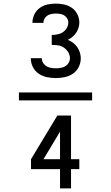

<svg xmlns="http://www.w3.org/2000/svg" viewBox="-20 -875 616 1065"><path d="M290 -442Q314 -442 338.5 -447Q363 -452 384 -466Q405 -480 416.5 -503Q428 -526 428 -551Q428 -573 419 -594Q410 -615 393.5 -630.5Q377 -646 356 -654Q375 -663 389.5 -677.5Q404 -692 412 -711.5Q420 -731 420 -751Q420 -774 409 -796Q398 -818 378.5 -831.5Q359 -845 336 -850Q313 -855 290 -855Q266 -855 243 -850Q220 -845 200.5 -831Q181 -817 170.5 -795Q160 -773 160 -750Q160 -749 160 -748H221V-749Q221 -765 231.5 -778Q242 -791 258 -795.5Q274 -800 290 -800Q306 -800 321.5 -796Q337 -792 348 -779Q359 -766 359 -750Q359 -729 344.5 -711Q330 -693 309 -687Q288 -681 267 -681V-626Q285 -626 302 -623.5Q319 -621 334 -611Q349 -601 358.5 -585Q368 -569 368 -552Q368 -534 355.5 -519.5Q343 -505 325.5 -500.5Q308 -496 290 -496Q272 -496 254.5 -500.5Q237 -505 224.5 -519Q212 -533 212 -551V-552H151V-550Q151 -526 162.5 -503Q174 -480 195 -466Q216 -452 240.5 -447Q265 -442 290 -442ZM85 -318H491V-362H85ZM313 170H374V63H420V8H374V-234H298L152 8V63H313ZM221 8 246 -33 313 -145V8Z"/></svg>

Font: Iosevka Sparkle Light
Style: Regular
Weight: 300
Designer: Belleve Invis
Foundry: Belleve Invis
Version: Version 4.5.0; ttfautohint (v1.8.3)